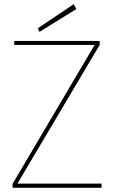

<svg xmlns="http://www.w3.org/2000/svg" viewBox="-20 -895 544 915"><path d="M40 0V-19L431 -681H48V-700H455V-681L63 -20H464V0ZM168 -743 160 -760 331 -875 344 -852Z"/></svg>

Font: DM Sans 10pt Thin
Style: Regular
Weight: 250
Version: Version 4.004;gftools[0.9.30]